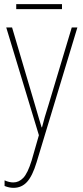

<svg xmlns="http://www.w3.org/2000/svg" viewBox="-20 -660 401 923"><path d="M58 -640V-616H278V-640ZM167 -10 132 112Q113 173 92 195Q71 217 44 217Q24 217 2 207V234Q24 243 45 243Q84 243 110 214.5Q136 186 156 120L352 -528H325L213 -155Q193 -93 182 -48H180Q175 -64 168.5 -86Q162 -108 148 -156L38 -528H10Z"/></svg>

Font: Noto Sans Display SemiCondensed Thin
Style: Regular
Weight: 250
Width: 4
Designer: Monotype Design team
Foundry: Monotype Imaging Inc.
Version: 1.000